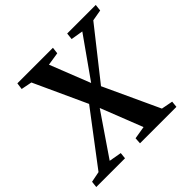

<svg xmlns="http://www.w3.org/2000/svg" viewBox="-213 -924 1105 1105"><g transform="rotate(-45 339.5 -371.5)"><path d="M-30 0 -25.5 -38.5 40 -51.5 284 -373.5 369 -439 546.5 -690 472 -702.5 476.5 -743H709L704.5 -702.5L636.5 -690.5L395 -385L310 -313.5L131.5 -52L208 -38.5L204 0ZM326 0 328.5 -38.5 406.5 -51.5 305 -310 280.5 -364.5 131.5 -689.5 65.5 -702.5 71 -743H360.5L355.5 -703L275.5 -690.5L374 -441L399 -392.5L556.5 -52L626.5 -38.5L622.5 0Z"/></g></svg>

Font: Merriweather 48pt SemiBold
Style: Italic
Weight: 600
Italic angle: -7.8°
Designer: Eben Sorkin
Foundry: Eben Sorkin
Version: Version 2.101